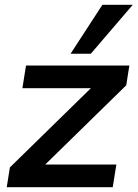

<svg xmlns="http://www.w3.org/2000/svg" viewBox="-20 -777 571 797"><path d="M8 0 21 -82 388 -441 383 -411H73L88 -505H517L504 -423L134 -61L139 -94H463L448 0ZM273 -554 405 -757H531L357 -554Z"/></svg>

Font: Mulish ExtraLight
Style: Italic
Weight: 200
Italic angle: -9°
Designer: Vernon Adams
Foundry: Vernon Adams
Version: Version 3.603